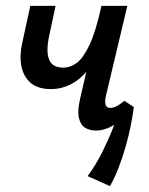

<svg xmlns="http://www.w3.org/2000/svg" viewBox="-20 -438 506 653"><path d="M153 -135Q109 -135 84.5 -156Q60 -177 53 -212Q46 -247 55 -289L83 -418H169L147 -315Q136 -263 147 -235.5Q158 -208 195 -208Q219 -208 241 -224Q263 -240 284.5 -285.5Q306 -331 325 -418H367Q352 -347 331 -293.5Q310 -240 283 -205Q256 -170 223 -152.5Q190 -135 153 -135ZM307 6Q285 6 269.5 -3.5Q254 -13 248.5 -36.5Q243 -60 252 -100L325 -418H413L340 -111Q336 -93 339 -82Q342 -71 355 -71Q365 -71 376 -76.5Q387 -82 403 -95L435 -74Q413 -48 391.5 -30Q370 -12 348.5 -3Q327 6 307 6ZM354 195 278 161Q306 123 327 81Q348 39 363.5 -0.5Q379 -40 388 -70L435 -74Q432 -47 425 -12Q418 23 407.5 60Q397 97 383.5 132Q370 167 354 195Z"/></svg>

Font: Ysabeau SemiBold
Style: Italic
Weight: 600
Italic angle: -12°
Designer: Christian Thalmann (Catharsis Fonts)
Version: Version 2.002